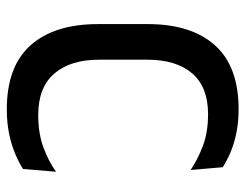

<svg xmlns="http://www.w3.org/2000/svg" viewBox="-97 -595 704 550"><g transform="rotate(90 255.0 -320.0)"><path d="M293 12.5Q170.5 12.5 109.8 -55.5Q49 -123.5 49 -249V-391Q49 -516 109.8 -583.8Q170.5 -651.5 293 -651.5Q330.5 -651.5 361.5 -645Q392.5 -638.5 417 -628Q441.5 -617.5 459 -606L467 -514Q437.5 -534 398.5 -549Q359.5 -564 306.5 -564Q229.5 -564 190.2 -518.5Q151 -473 151 -389.5V-252.5Q151 -169.5 190.8 -123.5Q230.5 -77.5 309.5 -77.5Q361.5 -77.5 401.8 -92.2Q442 -107 472 -128.5L464 -34Q446.5 -22.5 421.2 -11.8Q396 -1 363.8 5.8Q331.5 12.5 293 12.5Z"/></g></svg>

Font: Anek Devanagari Medium
Style: Regular
Weight: 500
Designer: Kailash Malviya (Devanagari) & Yesha Goshar (Latin)
Foundry: Ek Type
Version: Version 1.003